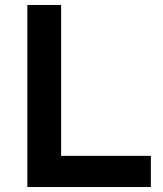

<svg xmlns="http://www.w3.org/2000/svg" viewBox="-20 -750 655 770"><path d="M89.8 0V-730H225.1V-125H585V0Z"/></svg>

Font: Miedinger*
Style: Bold
Weight: 700
Version: Version 001.000